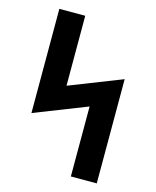

<svg xmlns="http://www.w3.org/2000/svg" viewBox="-111 -812 722 888"><g transform="rotate(15 250.0 -367.5)"><path d="M314 0V-335L62 -236V-735H186V-400L438 -499V0Z"/></g></svg>

Font: Iosevka Slab Extrabold
Style: Regular
Weight: 800
Monospace: yes
Designer: Belleve Invis
Foundry: Belleve Invis
Version: Version 11.1.1; ttfautohint (v1.8.3)